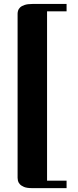

<svg xmlns="http://www.w3.org/2000/svg" viewBox="-20 -780 400 980"><path d="M319.8 180.2H143.1Q117.2 180.2 102.5 174.1Q87.9 168 80.6 159.4Q73.2 150.9 71.5 142.1Q69.8 133.3 69.8 127.9V-710.9Q69.8 -717.3 72.3 -725.8Q74.7 -734.4 82.5 -741.9Q90.3 -749.5 105.5 -754.6Q120.6 -759.8 146 -759.8H319.8V-722.2H220.2V142.1H319.8Z"/></svg>

Font: Berkshire Swash
Style: Regular
Weight: 700
Designer: Astigmatic (AOETI)
Foundry: Astigmatic (AOETI)
Version: Version 1.000